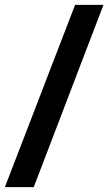

<svg xmlns="http://www.w3.org/2000/svg" viewBox="-57 -745 443 785"><path d="M-37 20 250 -725H366L81 20Z"/></svg>

Font: Libra Sans Modern
Style: Bold Italic
Weight: 700
Italic angle: -12°
Foundry: Stefan Peev, Context Ltd
Version: Version 1.000